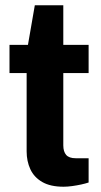

<svg xmlns="http://www.w3.org/2000/svg" viewBox="-20 -696 382 728"><path d="M221 12Q171 12 140 -6Q109 -24 95 -54.5Q81 -85 81 -122V-419H16V-526H86L112 -676H220V-526H316V-419H220V-145Q220 -121 231 -108.5Q242 -96 267 -96H316V-4Q304 0 288 3.5Q272 7 254 9.5Q236 12 221 12Z"/></svg>

Font: Archivo SemiBold
Style: Bold
Weight: 700
Version: Version 2.001